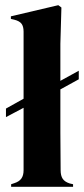

<svg xmlns="http://www.w3.org/2000/svg" viewBox="-20 -721 326 741"><path d="M213 -376V-210L214 -64Q214 -43 222 -31Q230 -19 249 -13L262 -10V0H23V-10L35 -14Q54 -20 62.5 -32Q71 -44 71 -64V-210V-305L3 -269V-302L71 -340V-599Q71 -619 63 -629.5Q55 -640 35 -645L22 -648V-658L205 -701L217 -692L213 -552V-409L284 -448V-415Z"/></svg>

Font: DeepMind Serif Display
Style: Regular
Weight: 800
Designer: Frank Grießhammer / Modifications: Colophon Foundry
Foundry: Colophon Foundry
Version: Version 5.002